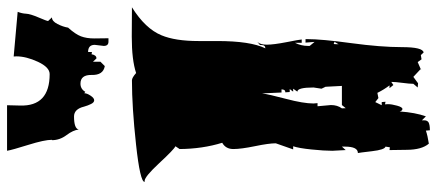

<svg xmlns="http://www.w3.org/2000/svg" viewBox="-364 -772 1227 539"><g transform="rotate(-90 249.5 -502.5)"><path d="M390.1 -824.7 393.1 -850.1Q393.1 -868.7 373 -868.7V-857.9L366.7 -858.9Q364.3 -845.2 355 -845.2L345.7 -855V-834L333.5 -821.8Q307.6 -826.2 308.6 -858.9Q309.1 -890.1 284.2 -890.1Q269 -890.1 261.2 -876.5L257.3 -879.4Q257.3 -872.1 250.5 -861.8Q243.7 -851.6 237.5 -851.6Q231.4 -851.6 227.1 -860.4Q222.7 -869.1 219.7 -879.9Q212.9 -908.2 191.9 -908.2Q158.2 -908.2 155.3 -895Q153.8 -910.6 139.6 -929.4Q125.5 -948.2 125.5 -970.2H126.5Q126.5 -991.2 112.3 -1036.6Q98.1 -1082 95.7 -1096.2H223.6L222.7 -1059.6Q220.2 -976.6 311 -976.6Q330.1 -976.6 345.5 -1009.5Q360.8 -1042.5 360.8 -1070.3L360.4 -1077.6L485.8 -1066.4Q481 -1054.2 480.5 -1042.7Q480 -1031.2 470 -1007.8Q460 -984.4 460 -981L470.2 -970.2Q459.5 -970.2 451.7 -954.8Q443.8 -939.5 441.4 -924.8Q422.9 -904.3 417 -888.7Q411.1 -873 411.1 -851.6L411.6 -811.5H401.9Q390.1 -811.5 390.1 -824.7ZM403.8 -559.1V-506.8Q403.8 -412.6 383.3 -371.1Q392.6 -371.1 392.6 -382.3V-386.2L401.4 -393.6Q393.6 -385.7 393.6 -366.9Q393.6 -348.1 400.6 -312Q407.7 -275.9 408.2 -269H398.9V-288.1Q390.1 -270.5 390.1 -251.5V-246.6L401.4 -232.9L399.4 -258.3H409.2V-254.4Q409.2 -212.9 397.9 -130.1Q386.7 -47.4 386.7 12Q386.7 71.3 371.6 73.2L364.3 65.4L352.5 67.4L344.7 56.6L323.2 65.9L324.7 64.5L303.2 44.4L285.2 57.6L273.4 56.6L283.7 44.4Q283.7 34.2 286.4 13.7Q289.1 -6.8 289.1 -17.6L280.3 -11.7L271.5 -22.5H279.3Q267.1 -38.6 258.3 -56.6L243.7 -53.7L232.4 -62.5L223.6 -44.4H232.4L233.4 -33.7L226.1 -35.2L226.6 -26.9Q226.6 -16.6 222.4 -1.5Q218.3 13.7 213.1 13.7Q208 13.7 206.1 5.9Q203.1 49.8 192.4 79.6L181.2 68.4V75.2Q181.2 83 175.8 86.9Q168.9 90.8 153.3 90.8L152.3 79.6Q138.2 84.5 115.7 87.9Q98.6 67.9 98.4 25.9Q98.1 -16.1 97.7 -22.5L105.5 -21.5L107.4 -33.7Q98.6 -36.1 94.5 -72Q90.3 -107.9 89.4 -111.3Q107.4 -111.3 107.4 -147.5V-156.2L97.7 -145.5L95.7 -183.1Q95.7 -206.1 99.4 -241.7Q103 -277.3 108.4 -293H99.6L116.7 -341.8Q116.7 -361.3 108.6 -400.4Q100.6 -439.5 100.6 -460.9Q100.6 -482.4 118.2 -492.2Q101.1 -547.4 100.6 -611.8L108.4 -623.5Q99.6 -627.4 61.3 -668.7Q22.9 -710 11.2 -710H8.3Q8.3 -722.7 113.3 -734.1Q218.3 -745.6 293.5 -745.6Q300.8 -745.6 314 -733.9Q350.6 -746.1 416 -746.1L498.5 -745.6Q438.5 -708 419.9 -662.6Q403.8 -624 403.8 -559.1ZM228.5 -235.8 229.5 -224.6H220.7L224.1 -187Q224.1 -168.9 214.8 -156.2L215.3 -145.5L224.1 -156.2H277.8L275.4 -202.1L270 -213.4L273.4 -235.8Q273.4 -281.2 261.7 -281.2L270 -293H261.7L269 -302.7H260.7L259.8 -314.9Q268.1 -314.9 268.1 -325.7H259.3L256.8 -380.4Q254.4 -362.3 241.5 -313.2Q228.5 -264.2 228.5 -235.8ZM400.4 -177.2 396 -179.2Q395 -179.2 395 -173.3V-165.5Q395 -166.5 402.3 -178.2Q401.4 -177.2 400.4 -177.2ZM374.5 75.7 369.6 73.2ZM322.3 67.4Q322.3 65.9 323.2 65.9Z"/></g></svg>

Font: Butcherman Caps
Style: Regular
Weight: 400
Version: Version 001.003